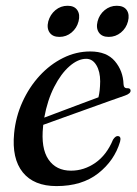

<svg xmlns="http://www.w3.org/2000/svg" viewBox="-20 -636 474 666"><path d="M396.5 -144.5Q377 -79 320.8 -34.8Q264.5 9.5 176 9.5Q97.5 9.5 59 -38.2Q20.5 -86 29 -173.5Q34.5 -231 57.8 -282.2Q81 -333.5 117.2 -373Q153.5 -412.5 198.8 -435Q244 -457.5 293 -457.5Q350 -457.5 378.5 -423.8Q407 -390 408.5 -344Q409 -329 422.5 -330Q432.5 -330 433 -322Q433.5 -311.5 413.5 -304.5Q398.5 -299.5 364.2 -287.2Q330 -275 287 -259.5Q244 -244 202 -229Q160 -214 130 -203Q129.5 -200.5 129.5 -197.5Q121.5 -122 148 -83Q174.5 -44 226.5 -44Q271.5 -44 310.8 -71.2Q350 -98.5 372 -151.5Q380.5 -164.5 388.5 -164Q401.5 -163.5 396.5 -144.5ZM279 -432Q250.5 -432 221 -406.2Q191.5 -380.5 168 -334.5Q144.5 -288.5 133.5 -228Q161.5 -238.5 196.8 -251.8Q232 -265 265.2 -277.5Q298.5 -290 321.5 -298.5Q327 -320 327.5 -353.5Q327.5 -388 314.2 -410Q301 -432 279 -432ZM186 -508Q162.5 -508 152 -523.2Q141.5 -538.5 147.5 -562Q154 -585.5 172.2 -600.8Q190.5 -616 214.5 -616Q238 -616 248.2 -600.8Q258.5 -585.5 252.5 -562Q246.5 -538.5 228.2 -523.2Q210 -508 186 -508ZM357 -508Q333.5 -508 323 -523.2Q312.5 -538.5 318.5 -562Q324.5 -585.5 343 -600.8Q361.5 -616 385 -616Q409.5 -616 419.8 -600.8Q430 -585.5 424 -562Q418 -538.5 399.5 -523.2Q381 -508 357 -508Z"/></svg>

Font: Fraunces 72pt S000
Style: Italic
Weight: 400
Italic angle: -16°
Version: Version 1.000; ttfautohint (v1.8.3)